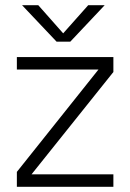

<svg xmlns="http://www.w3.org/2000/svg" viewBox="-20 -720 502 740"><path d="M251 -559.5H198L65 -700H127.5L223.5 -591.5L320 -700H383.5ZM45 -500H417V-442.5L101.5 -48H417V0H45V-57.5L359.5 -452H45Z"/></svg>

Font: Overused Grotesk Light
Style: Regular
Weight: 300
Version: Version 0.004